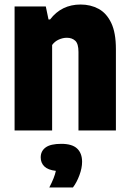

<svg xmlns="http://www.w3.org/2000/svg" viewBox="-20 -577 574 849"><path d="M44.5 0V-548.5H182.5L194.5 -491H201.5Q252 -557 336.5 -557Q380.5 -557 415.8 -538Q451 -519 471.8 -475.8Q492.5 -432.5 492.5 -360V0H327V-347.5Q327 -383.5 312.8 -396.8Q298.5 -410 275.5 -410Q258 -410 240 -402Q222 -394 210.5 -378V0ZM198 252Q221 208 227 178.5Q192 174.5 176 158.8Q160 143 160 119Q160 91 181.8 75Q203.5 59 251 59Q299 59 321 79.8Q343 100.5 343 138.5Q343 166 331.2 197.8Q319.5 229.5 302.5 252Z"/></svg>

Font: Encode Sans Condensed ExtraBold
Style: Regular
Weight: 800
Width: 3
Designer: Multiple Designers
Foundry: Impallari Type
Version: Version 3.000; ttfautohint (v1.8.3) -l 8 -r 50 -G 200 -x 14 